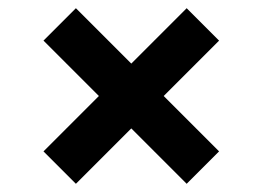

<svg xmlns="http://www.w3.org/2000/svg" viewBox="-20 -486 640 468"><path d="M514 -117 435 -38 300 -173 165 -38 86 -117 221 -252 86 -387 165 -466 300 -331 435 -466 514 -387 379 -252Z"/></svg>

Font: Livvic SemiBold
Style: Regular
Weight: 600
Designer: Jacques Le Bailly, Baron von Fonthausen
Version: Version 1.001; ttfautohint (v1.8.2)